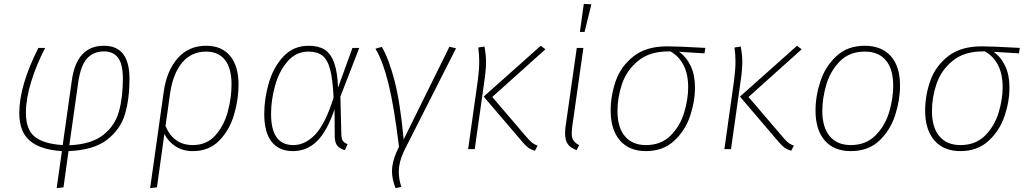

<svg xmlns="http://www.w3.org/2000/svg" viewBox="-20 -766 5276 986"><path d="M645 -362Q645 -259 622 -180.5Q599 -102 530 -48.5Q461 5 332 10L306 196L271 200L298 10Q187 3 133 -43.5Q79 -90 79 -185Q79 -326 177 -520H212Q167 -434 140 -346Q113 -258 113 -187Q113 -100 159 -63.5Q205 -27 302 -21L349 -354Q374 -531 514 -531Q645 -531 645 -362ZM382 -345 336 -20Q449 -25 509.5 -72.5Q570 -120 590.5 -192.5Q611 -265 611 -362Q611 -436 586.5 -469Q562 -502 514 -502Q461 -502 428 -467Q395 -432 382 -345Z M1205 -332Q1205 -254 1181.5 -175.5Q1158 -97 1105.5 -43.5Q1053 10 970 10Q919 10 882 -14Q845 -38 824 -78L786 196L751 200L821 -296Q836 -402 892 -466.5Q948 -531 1039 -531Q1119 -531 1162 -478.5Q1205 -426 1205 -332ZM1169 -332Q1169 -415 1135.5 -458Q1102 -501 1038 -501Q963 -501 916 -445Q869 -389 854 -290L830 -119Q871 -21 970 -21Q1042 -21 1086.5 -71.5Q1131 -122 1150 -193.5Q1169 -265 1169 -332Z M1716 -316 1790 -520H1825L1728 -270L1733 -74Q1734 -51 1742 -41Q1750 -31 1765 -26L1751 5Q1727 -1 1713 -17Q1699 -33 1699 -67L1698 -205Q1660 -92 1608 -41Q1556 10 1484 10Q1413 10 1375 -38Q1337 -86 1337 -181Q1337 -259 1360.5 -340Q1384 -421 1435.5 -476Q1487 -531 1565 -531Q1615 -531 1646.5 -511.5Q1678 -492 1695.5 -445Q1713 -398 1716 -316ZM1372 -181Q1372 -21 1486 -21Q1548 -21 1599.5 -76Q1651 -131 1693 -264Q1689 -358 1675.5 -409Q1662 -460 1635.5 -480.5Q1609 -501 1564 -501Q1500 -501 1456.5 -450.5Q1413 -400 1392.5 -326Q1372 -252 1372 -181Z M2053 -50 2288 -526 2322 -518 2064 -9Q2045 28 2036.5 58Q2028 88 2028 117Q2028 154 2041 194L2011 200Q1993 154 1993 113Q1993 59 2029 -12Q2004 -219 1975 -336Q1946 -453 1908 -516L1941 -525Q1977 -463 2006 -352Q2035 -241 2053 -50Z M2662 -38 2464 -270 2757 -531 2781 -513 2508 -268 2685 -61Q2702 -41 2713 -32.5Q2724 -24 2741 -18L2727 8Q2706 2 2692.5 -8Q2679 -18 2662 -38ZM2434 -355Q2441 -408 2441 -450Q2441 -487 2436 -522L2468 -527Q2476 -483 2476 -450Q2476 -404 2467 -347L2418 0H2384Z M2918 -111Q2916 -89 2916 -82Q2916 -58 2925 -44.5Q2934 -31 2954 -21L2941 5Q2909 -7 2895.5 -26.5Q2882 -46 2882 -80Q2882 -101 2884 -113L2942 -520H2976ZM3017 -744 2982 -602H2958L2978 -746Z M3116 -198Q3116 -275 3142 -350Q3168 -425 3233 -476.5Q3298 -528 3406 -528Q3463 -528 3602 -520L3598 -492L3467 -500Q3505 -474 3527 -427.5Q3549 -381 3549 -317Q3549 -244 3523.5 -169Q3498 -94 3441 -42Q3384 10 3297 10Q3211 10 3163.5 -45Q3116 -100 3116 -198ZM3514 -318Q3514 -386 3490 -432Q3466 -478 3423 -502H3413Q3316 -502 3257 -453.5Q3198 -405 3174.5 -335.5Q3151 -266 3151 -196Q3151 -112 3189 -66.5Q3227 -21 3297 -21Q3375 -21 3423.5 -69.5Q3472 -118 3493 -186.5Q3514 -255 3514 -318Z M3978 -38 3780 -270 4073 -531 4097 -513 3824 -268 4001 -61Q4018 -41 4029 -32.5Q4040 -24 4057 -18L4043 8Q4022 2 4008.5 -8Q3995 -18 3978 -38ZM3750 -355Q3757 -408 3757 -450Q3757 -487 3752 -522L3784 -527Q3792 -483 3792 -450Q3792 -404 3783 -347L3734 0H3700Z M4168 -198Q4168 -273 4193.5 -349.5Q4219 -426 4276 -478.5Q4333 -531 4421 -531Q4507 -531 4554.5 -478Q4602 -425 4602 -327Q4602 -252 4577 -174.5Q4552 -97 4495.5 -43.5Q4439 10 4349 10Q4263 10 4215.5 -44.5Q4168 -99 4168 -198ZM4567 -326Q4567 -411 4529.5 -456Q4492 -501 4421 -501Q4343 -501 4294 -452Q4245 -403 4224 -333Q4203 -263 4203 -196Q4203 -112 4241 -66.5Q4279 -21 4349 -21Q4426 -21 4475 -69.5Q4524 -118 4545.5 -188Q4567 -258 4567 -326Z M4731 -198Q4731 -275 4757 -350Q4783 -425 4848 -476.5Q4913 -528 5021 -528Q5078 -528 5217 -520L5213 -492L5082 -500Q5120 -474 5142 -427.5Q5164 -381 5164 -317Q5164 -244 5138.5 -169Q5113 -94 5056 -42Q4999 10 4912 10Q4826 10 4778.5 -45Q4731 -100 4731 -198ZM5129 -318Q5129 -386 5105 -432Q5081 -478 5038 -502H5028Q4931 -502 4872 -453.5Q4813 -405 4789.5 -335.5Q4766 -266 4766 -196Q4766 -112 4804 -66.5Q4842 -21 4912 -21Q4990 -21 5038.5 -69.5Q5087 -118 5108 -186.5Q5129 -255 5129 -318Z"/></svg>

Font: FiraGO UltraLight
Style: Italic
Weight: 200
Italic angle: -8°
Designer: bBox Type GmbH
Foundry: bBox Type GmbH
Version: Version 1.001